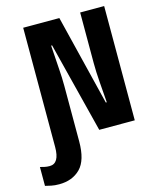

<svg xmlns="http://www.w3.org/2000/svg" viewBox="-211 -809 950 1159"><g transform="rotate(-15 263.5 -229.5)"><path d="M13 255Q96 255 146 204.5Q196 154 196 36V-225L47 -222V31Q47 134 -14 134Q-32 134 -47 130.5Q-62 127 -73 124V242Q-57 246 -36 250.5Q-15 255 13 255ZM47 0H196V-311Q196 -361 192 -415Q188 -469 182 -566H188L331 0H553V-714H403V-397Q403 -344 408 -279Q413 -214 418 -149H412L273 -714H47Z"/></g></svg>

Font: Noto Sans Mono Extra
Style: Regular
Weight: 800
Designer: Monotype Design Team
Foundry: Monotype Imaging Inc.
Version: Version 1.900